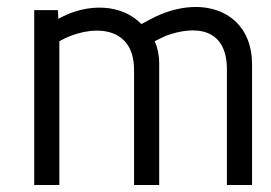

<svg xmlns="http://www.w3.org/2000/svg" viewBox="-20 -530 777 550"><path d="M702 0V-346C702 -493 567 -548 427 -483C425 -482 399 -469 385 -461C329 -519 231 -523 147 -476L146 -501H78V0H150V-412C235 -460 364 -463 364 -330V0H436V-349C436 -372 431 -395 423 -412L454 -427C540 -459 630 -450 630 -331V0Z"/></svg>

Font: Advent Pro
Style: Medium
Weight: 500
Designer: Andreas Kalpakidis
Foundry: Andreas Kalpakidis
Version: Version 2.002 2008